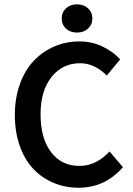

<svg xmlns="http://www.w3.org/2000/svg" viewBox="-20 -858 616 890"><path d="M344.2 12.2Q282.2 12.2 228.5 -10.3Q174.8 -32.7 134.8 -74.7Q94.7 -116.7 71.8 -181.2Q48.8 -245.6 48.8 -325.2Q48.8 -403.3 72.3 -468.3Q95.7 -533.2 136.5 -576.2Q177.2 -619.1 231.7 -642.6Q286.1 -666 348.1 -666Q405.8 -666 454.6 -642.6Q503.4 -619.1 537.1 -583L475.1 -507.8Q418 -564.9 351.1 -564.9Q269.5 -564.9 218.8 -501Q168 -437 168 -328.1Q168 -216.8 216.6 -152.8Q265.1 -88.9 348.1 -88.9Q425.8 -88.9 487.8 -155.8L549.8 -83Q466.8 12.2 344.2 12.2ZM266.1 -772.9Q266.1 -801.3 286.1 -819.6Q306.2 -837.9 336.9 -837.9Q367.7 -837.9 387.9 -819.6Q408.2 -801.3 408.2 -772.9Q408.2 -743.7 387.9 -725.3Q367.7 -707 336.9 -707Q306.2 -707 286.1 -725.3Q266.1 -743.7 266.1 -772.9Z"/></svg>

Font: Toshiba Sans Medium
Style: Regular
Weight: 500
Designer: Paul D. Hunt
Foundry: Toshiba Corporation
Version: Version 2.020;PS 2.0;hotconv 1.0.86;makeotf.lib2.5.63406